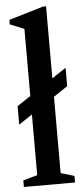

<svg xmlns="http://www.w3.org/2000/svg" viewBox="-57 -854 385 886"><g transform="rotate(-5 135.5 -411.0)"><path d="M17 0H254V-30.5L191.5 -49V-402.5L256.5 -446V-531L191.5 -488V-821.5H177.5L17.5 -774V-753L83 -726.5V-415.5L20.5 -374V-288.5L83 -330V-49L17 -30.5Z"/></g></svg>

Font: Libre Caslon Condensed SemiBold
Style: Regular
Weight: 600
Designer: Pablo Impallari, Rodrigo Fuenzalida, Katja Schimmel, Ertekin Erdin
Foundry: Pablo Impallari, Rodrigo Fuenzalida
Version: Version 2.000;gftools[0.9.33]